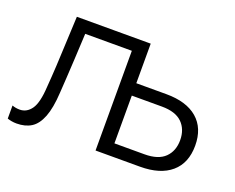

<svg xmlns="http://www.w3.org/2000/svg" viewBox="-89 -658 1000 816"><g transform="rotate(20 411.5 -250.0)"><path d="M47 7Q35 7 24 5Q13 3 5 0V-59Q13 -56 21.5 -54.5Q30 -53 39 -53Q71 -53 91.5 -82Q112 -111 116 -184Q118 -208 119.5 -232Q121 -256 122.5 -281Q124 -306 125 -334L133 -507H467V0H402V-487L416 -451H148L193 -487L185 -329Q183 -287 180.5 -250Q178 -213 176 -179Q172 -109 156 -68Q140 -27 113 -10Q86 7 47 7ZM451 0V-56H603Q665 -56 695 -85.5Q725 -115 725 -164Q725 -213 695 -242.5Q665 -272 603 -272H453V-328H603Q694 -328 743.5 -285.5Q793 -243 793 -164Q793 -85 743.5 -42.5Q694 0 603 0Z"/></g></svg>

Font: TikTok Sans Light
Style: Regular
Weight: 300
Version: Version 4.000